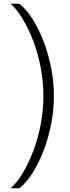

<svg xmlns="http://www.w3.org/2000/svg" viewBox="-20 -758 378 1030"><path d="M37 252Q72 221 103.5 168Q135 115 160 48Q185 -19 199 -93.5Q213 -168 213 -243Q213 -318 199 -392.5Q185 -467 160 -534Q135 -601 103.5 -653.5Q72 -706 37 -738H84Q122 -708 155 -655.5Q188 -603 214 -535.5Q240 -468 254.5 -393Q269 -318 269 -243Q269 -168 254.5 -93Q240 -18 214 49.5Q188 117 155 169.5Q122 222 84 252Z"/></svg>

Font: Gantari Light
Style: Regular
Weight: 300
Designer: Anugrah Pasau
Foundry: Lafontype
Version: Version 1.000; ttfautohint (v1.8.3)